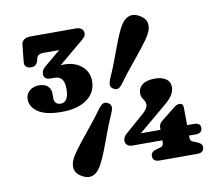

<svg xmlns="http://www.w3.org/2000/svg" viewBox="-80 -813 1076 929"><g transform="rotate(-10 458.0 -348.5)"><path d="M664.6 -154.4Q664.6 -164.8 668 -172.4Q671.4 -179.9 678.2 -185.5L746.2 -239.7Q756.3 -248.2 762.7 -250.8Q769.2 -253.4 775.7 -253.4Q794.5 -253.4 794.5 -232.4L795.7 -85.3Q795.7 -75 799.5 -70.1Q803.4 -65.2 810.5 -62.2L827.7 -55.7Q839.6 -51.2 846.2 -44.5Q852.8 -37.9 852.8 -27.7Q852.8 -0.4 818.9 -0.4H635.3Q601.4 -0.4 601.4 -27.7Q601.4 -49 626.8 -55.7L649.8 -62.2Q657.3 -64.4 660.9 -69.7Q664.6 -75 664.6 -85.3ZM584.3 -229.6Q601.8 -243.6 610.2 -255.6Q618.7 -267.6 618.7 -277.4Q618.7 -288.9 613.5 -297.3Q608.3 -305.7 603.1 -314.9Q597.9 -324.1 597.9 -337.6Q597.9 -362.4 618.5 -378.6Q639.2 -394.8 681.5 -394.8Q714.6 -394.8 734.8 -380.7Q755 -366.6 755 -339.1Q755 -323.6 744.6 -304Q734.3 -284.5 695.2 -252.7L541.6 -123.8L530.5 -145.9H828.9Q843.1 -145.9 851.9 -140.2Q860.7 -134.5 860.7 -121.7Q860.7 -94.5 828.8 -94.5H517.3Q501.2 -94.5 492.2 -102.9Q483.2 -111.4 483.2 -124.8Q483.2 -132.3 488 -141.8Q492.8 -151.4 507.4 -162.4ZM520.3 -398.7Q508.1 -382.4 498.2 -378.1Q488.3 -373.7 474 -382Q462.2 -389 460.9 -400.1Q459.6 -411.3 467 -429.9Q478.1 -454.5 487.8 -478.5Q497.5 -502.5 505.9 -525.4Q514.4 -548.2 522.3 -569.4Q530.3 -590.6 537.8 -609.8Q545.4 -628.9 553 -645.8Q560.7 -662.6 568.5 -676.1Q585.9 -705.2 609.5 -713.6Q633.1 -722.1 662 -705.3Q689.8 -689 694.4 -664.3Q699 -639.6 682 -610.1Q674.3 -596.6 663.7 -581.8Q653.1 -566.9 640.3 -550.7Q627.6 -534.5 613.4 -517Q599.2 -499.4 583.6 -480.4Q568.1 -461.3 552.1 -441.1Q536.2 -420.9 520.3 -398.7ZM390.9 -299.2Q403.6 -315.5 413.8 -320Q424.1 -324.5 438 -316.6Q450.4 -309.1 451.6 -297.5Q452.8 -286 444.9 -267.8Q434 -243.5 424.3 -219.4Q414.7 -195.4 406.2 -172.5Q397.7 -149.7 389.8 -128.4Q382 -107.2 374.3 -87.9Q366.7 -68.7 359 -52.2Q351.3 -35.7 343.4 -22.2Q326.1 7.8 302.2 16Q278.4 24.2 249.6 7.4Q222.1 -8.5 217.7 -33.5Q213.3 -58.6 229.9 -87.8Q237.6 -101.3 248.3 -116.2Q259 -131.2 271.8 -147.5Q284.6 -163.8 298.9 -181.4Q313.2 -199.1 328.5 -218.1Q343.8 -237.2 359.7 -257.5Q375.7 -277.8 390.9 -299.2ZM219.7 -518 206.7 -530.5Q217.6 -534.2 229.9 -536.3Q242.3 -538.3 259.6 -538.3Q312.5 -538.3 346 -509.8Q379.6 -481.2 379.6 -435.7Q379.6 -380.5 334.4 -347.4Q289.3 -314.2 209.7 -314.2Q132.6 -314.2 94.8 -339.4Q57 -364.6 57 -402.8Q57 -427.7 75.6 -443.9Q94.1 -460 121.6 -460Q150.5 -460 165.3 -446.1Q180.2 -432.1 180.2 -409.5V-384Q180.2 -371.9 188.2 -363.1Q196.3 -354.3 212.3 -354.3Q230.5 -354.3 240.7 -370.8Q250.9 -387.2 250.9 -419.2Q250.9 -454.9 238.3 -468.9Q225.6 -482.8 205.3 -482.8H182Q168.8 -482.8 159.8 -489.4Q150.9 -496 150.9 -510.3Q150.9 -520.6 155.7 -529.2Q160.6 -537.7 170.4 -545.5L306.6 -659.2L311.7 -611H169.9Q142.2 -611 137.3 -589.7L134.5 -578.3Q131.3 -566.8 123.5 -559.7Q115.7 -552.5 101 -552.5Q86.2 -552.5 77.1 -560.2Q67.9 -567.9 69.7 -583.5L78.1 -667.7Q79.5 -682.4 91.1 -691.3Q102.6 -700.1 122.1 -700.1H347.4Q364.5 -700.1 374.3 -691.6Q384.1 -683.1 384.1 -669.9Q384.1 -659.8 375.8 -650.2Q367.5 -640.5 350.4 -627.4Z"/></g></svg>

Font: Fraunces SuperSoft 9pt
Style: Regular
Weight: 900
Version: Version 1.000;[b76b70a41]